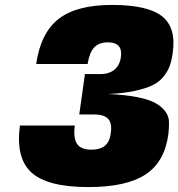

<svg xmlns="http://www.w3.org/2000/svg" viewBox="-20 -740 725 780"><path d="M350 -132Q375 -132 391.5 -139Q408 -146 417.5 -160.5Q427 -175 430 -199Q436 -239 419.5 -257Q403 -275 362 -275H302L325 -439H386Q424 -439 445.5 -457.5Q467 -476 471 -508Q480 -568 418 -568Q382 -568 362.5 -547Q343 -526 336 -480H127Q145 -606 218 -663Q291 -720 435 -720Q579 -720 637.5 -674.5Q696 -629 682 -528Q678 -496 670 -473.5Q662 -451 644.5 -429Q627 -407 599 -393.5Q571 -380 526.5 -370.5Q482 -361 420 -358Q489 -355 537 -345.5Q585 -336 611 -321.5Q637 -307 651.5 -287.5Q666 -268 666.5 -245Q667 -222 664 -195Q649 -82 571 -31Q493 20 339 20Q173 20 108 -39Q43 -98 61 -230H284Q277 -179 293 -155.5Q309 -132 350 -132Z"/></svg>

Font: Fivo Sans Modern ExtBlk
Style: Regular
Weight: 900
Designer: Alexander Slobzheninov
Foundry: Alexander Slobzheninov
Version: 1.0